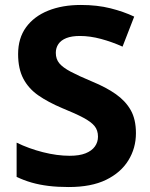

<svg xmlns="http://www.w3.org/2000/svg" viewBox="-20 -744 606 774"><path d="M528 -207Q528 -147 497.5 -97.5Q467 -48 407.5 -19Q348 10 257 10Q212 10 175.5 5.5Q139 1 107.5 -8Q76 -17 47 -31V-169Q96 -145 153 -130.5Q210 -116 261 -116Q300 -116 325 -126Q350 -136 362.5 -153.5Q375 -171 375 -193Q375 -219 361 -236Q347 -253 316 -269.5Q285 -286 231 -308Q174 -332 134.5 -359.5Q95 -387 74 -427Q53 -467 53 -526Q53 -590 85 -634Q117 -678 174 -701Q231 -724 306 -724Q372 -724 425.5 -710.5Q479 -697 521 -677L474 -556Q432 -575 387.5 -587Q343 -599 302 -599Q269 -599 247.5 -590.5Q226 -582 215.5 -566.5Q205 -551 205 -531Q205 -506 219 -489Q233 -472 265 -455Q297 -438 352 -415Q408 -392 447 -364.5Q486 -337 507 -300Q528 -263 528 -207Z"/></svg>

Font: Noto Sans Cherokee
Style: Regular
Weight: 400
Designer: Monotype Design Team
Foundry: Monotype Imaging Inc.
Version: Version 2.001